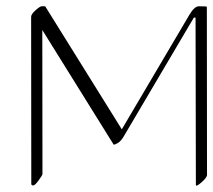

<svg xmlns="http://www.w3.org/2000/svg" viewBox="-20 -554 672 605"><path d="M113.8 -5.4Q113.8 -2 99.4 17.6Q85 37.1 78.6 26.9Q78.1 26.4 78.6 25.9L78.1 -501Q78.1 -509.3 92 -521.7Q106 -534.2 111.3 -534.2H121.1Q122.6 -534.2 123 -533.2L363.8 -146.5L576.7 -507.3Q592.8 -534.7 607.4 -534.2L629.4 -533.7Q631.3 -533.7 631.8 -531.2L632.3 -2.9Q632.3 5.4 614.7 20.8Q597.2 36.1 597.2 28.3L596.2 -498.5H590.8L370.1 -124.5Q360.8 -108.4 349.9 -102.5Q338.9 -96.7 337.9 -98.6L113.3 -459.5Z"/></svg>

Font: ML-NILA05
Style: Regular
Weight: 400
Designer: CLT@C-DIT
Version: Version ML-NILA05 1.0